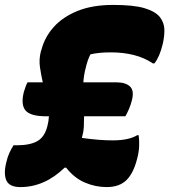

<svg xmlns="http://www.w3.org/2000/svg" viewBox="-40 -741 689 781"><path d="M72 -406H134Q127 -437 122.5 -468Q118 -499 126 -531L129 -540Q142 -590 178.5 -631Q215 -672 275.5 -696.5Q336 -721 420 -721Q503 -721 547 -708Q591 -695 610 -672Q627 -650 628.5 -624Q630 -598 622 -562Q615 -534 607 -515.5Q599 -497 588 -483H582Q548 -506 505 -517Q462 -528 411 -528Q386 -528 365.5 -526Q345 -524 328 -520Q322 -509 317 -494.5Q312 -480 309 -466Q305 -452 302.5 -436.5Q300 -421 299 -406H435Q471 -406 489 -389Q507 -372 496 -331Q492 -315 485 -298.5Q478 -282 470 -268H302Q302 -246 301 -225.5Q300 -205 295 -188Q294 -184 293 -180Q329 -175 359.5 -172.5Q390 -170 418 -170Q484 -170 518 -191H524Q527 -171 526 -146.5Q525 -122 518 -96Q503 -36 474 -8Q445 20 394 20Q348 20 305 1.5Q262 -17 229 -59H223Q141 20 43 20Q-1 20 -13.5 -6Q-26 -32 -15 -78Q-10 -101 -2.5 -117.5Q5 -134 15 -150H28Q82 -150 112 -167Q142 -184 153 -229Q158 -248 159 -268H147Q84 -268 64 -291.5Q44 -315 57 -367Q61 -380 64.5 -389.5Q68 -399 72 -406Z"/></svg>

Font: Recursive Sn Csl St Blk
Style: Italic
Weight: 900
Italic angle: -15°
Version: Version 1.079;hotconv 1.0.112;makeotfexe 2.5.65598; ttfautoh